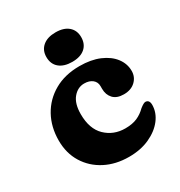

<svg xmlns="http://www.w3.org/2000/svg" viewBox="-168 -808 877 937"><g transform="rotate(-30 271.0 -339.0)"><path d="M509 -344Q509 -310 484.8 -286.8Q460.5 -263.5 419.5 -263.5Q380 -263.5 360 -285Q340 -306.5 340 -340V-355.5Q340 -378.5 322.8 -392.5Q305.5 -406.5 277 -406.5Q240 -406.5 214 -375.2Q188 -344 188 -285Q188 -201.5 232.5 -158.8Q277 -116 342.5 -116Q382.5 -116 409.8 -128Q437 -140 459 -162Q481.5 -180 491.5 -179.5Q513 -178.5 513 -149.5Q512.5 -106.5 484 -69.5Q455.5 -32.5 405.2 -9.5Q355 13.5 289 13.5Q214 13.5 155.8 -16.8Q97.5 -47 64 -101.2Q30.5 -155.5 30.5 -227Q30.5 -303 63.5 -362.8Q96.5 -422.5 156.8 -457Q217 -491.5 299 -491.5Q364 -491.5 411 -471.5Q458 -451.5 483.5 -418Q509 -384.5 509 -344ZM280.5 -526.5Q234.5 -526.5 208.2 -548.5Q182 -570.5 182 -610Q182 -648 208.2 -670.2Q234.5 -692.5 280.5 -692.5Q327 -692.5 352.5 -670.2Q378 -648 378 -610Q378 -571 352.5 -548.8Q327 -526.5 280.5 -526.5Z"/></g></svg>

Font: Fraunces 9pt S100
Style: Bold
Weight: 700
Version: Version 1.000; ttfautohint (v1.8.3)